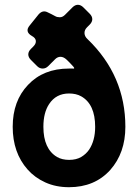

<svg xmlns="http://www.w3.org/2000/svg" viewBox="-20 -770 577 801"><path d="M268 11Q213 11 169 -9Q125 -29 95 -63Q33 -133 33 -241Q33 -349 97 -416Q161 -484 268 -484H282Q295 -482 286 -492Q270 -510 257.5 -521.5Q245 -533 232.5 -533Q220 -533 210 -523L181 -494Q171 -484 158 -484Q145 -484 135 -494L109 -520Q98 -531 98 -543Q98 -555 109 -566L119 -576Q131 -588 129.5 -600Q128 -612 113 -620Q82 -638 104 -664L141 -710Q158 -729 178 -719Q186 -715 194.5 -711Q203 -707 210.5 -702.5Q218 -698 229.5 -698Q241 -698 251 -708L282 -739Q293 -750 305 -750Q317 -750 328 -739L354 -713Q365 -702 365 -690Q365 -678 354 -667L343 -656Q332 -645 332.5 -631.5Q333 -618 345 -607Q503 -455 503 -241Q503 -132 440 -61Q375 11 268 11ZM218 -115Q239 -103 268.5 -103Q298 -103 318.5 -115Q339 -127 352 -146Q377 -184 377 -241Q377 -335 319 -368Q298 -380 268 -380Q214 -380 185 -336Q161 -300 161 -241Q161 -149 218 -115Z"/></svg>

Font: Tsunagi Gothic Black
Style: Regular
Weight: 900
Designer: Yoshimichi Ohira
Foundry: Positype
Version: Version 1.001